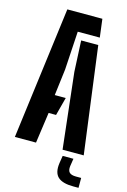

<svg xmlns="http://www.w3.org/2000/svg" viewBox="-145 -866 740 1123"><g transform="rotate(15 225.0 -304.5)"><path d="M13.6 0 116.9 -800H329.1L343 -689.7H209.5L195.4 -456.8L175.6 -296.9H242.1L213 -186.6H167.9L141.6 0ZM302.4 0 251.1 -457.8 242.1 -645.5H345.6L430.5 0ZM450.2 191.2H419.1Q352.8 191.2 324.8 165.1Q296.9 138.9 305.2 80.5L312.4 34.8H377.5L370.4 80.5Q366.9 107.6 378.5 119.4Q390.2 131.3 419.1 131.3H450.2Z"/></g></svg>

Font: Big Shoulders Stencil Display SC Thin
Style: Regular
Weight: 100
Designer: Patric King
Foundry: XO Type Co
Version: Version 2.001